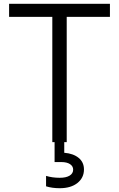

<svg xmlns="http://www.w3.org/2000/svg" viewBox="-20 -750 628 1013"><path d="M256 -661H28V-730H560V-661H332V0H319V56Q367 60 395 83Q423 106 423 144Q423 188 388.5 215.5Q354 243 295 243Q255 243 223 233V178Q256 188 295 188Q329 188 347.5 176.5Q366 165 366 145Q366 127 349.5 116Q333 105 303 105H268V0H256Z"/></svg>

Font: Sora-SIA Light
Style: Regular
Weight: 300
Designer: Jonathan Barnbrook, Julián Moncada
Foundry: Barnbrook Fonts
Version: Version 2.000